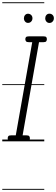

<svg xmlns="http://www.w3.org/2000/svg" viewBox="-25 -1250 496 1698"><path d="M72.5 0Q54.5 0 48.8 -7.2Q43 -14.5 43 -26Q43 -38.5 48.8 -45.8Q54.5 -53 72.5 -53H114.5L260 -877H230Q211.5 -877 205.2 -884.8Q199 -892.5 199 -903.5Q199 -915 205 -921.8Q211 -928.5 230 -928.5H360Q378.5 -928.5 384 -921.8Q389.5 -915 389.5 -903.5Q389.5 -892.5 383.8 -884.8Q378 -877 360 -877H320L175 -53H208.5Q227.5 -53 233.5 -45.8Q239.5 -38.5 239.5 -26Q239.5 -14.5 233.5 -7.2Q227.5 0 208.5 0ZM72.5 0Q54.5 0 48.8 -7.2Q43 -14.5 43 -26Q43 -38.5 48.8 -45.8Q54.5 -53 72.5 -53H114.5L260 -877H230Q211.5 -877 205.2 -884.8Q199 -892.5 199 -903.5Q199 -915 205 -921.8Q211 -928.5 230 -928.5H360Q378.5 -928.5 384 -921.8Q389.5 -915 389.5 -903.5Q389.5 -892.5 383.8 -884.8Q378 -877 360 -877H320L175 -53H208.5Q227.5 -53 233.5 -45.8Q239.5 -38.5 239.5 -26Q239.5 -14.5 233.5 -7.2Q227.5 0 208.5 0ZM412 -1047Q396 -1047 385.5 -1059Q375 -1071 375 -1088.5Q375 -1104.5 385 -1116.8Q395 -1129 412 -1129Q428.5 -1129 440 -1118Q451.5 -1107 451.5 -1088.5Q451.5 -1071.5 440.2 -1059.2Q429 -1047 412 -1047ZM222.5 -1047.5Q207 -1047.5 196.8 -1059.5Q186.5 -1071.5 186.5 -1088.5Q186.5 -1104.5 196.5 -1116.5Q206.5 -1128.5 222.5 -1128.5Q239 -1128.5 250.5 -1117.5Q262 -1106.5 262 -1088.5Q262 -1071.5 251 -1059.5Q240 -1047.5 222.5 -1047.5ZM-5 420.5H366.5V428.5H-5ZM-5 -16H366.5V0H-5ZM-5 -505.5H366.5V-497.5H-5ZM-5 -1230H366.5V-1222H-5Z"/></svg>

Font: Edu VIC WA NT Pre Guide
Style: Regular
Weight: 400
Designer: Tina and Corey Anderson, Eben Sorkin, Mirko Velimirovic
Foundry: Google for Education
Version: Version 1.000